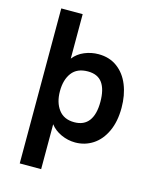

<svg xmlns="http://www.w3.org/2000/svg" viewBox="-131 -785 873 1078"><g transform="rotate(15 306.0 -246.5)"><path d="M89 -697H213.5V-438.5Q238.5 -470.5 277.5 -486.8Q316.5 -503 358.5 -503Q422.5 -503 468 -469.2Q513.5 -435.5 537 -377Q560.5 -318.5 560.5 -245Q560.5 -165.5 533.8 -107.8Q507 -50 461 -20Q415 10 358.5 10Q316 10 276.5 -8Q237 -26 213.5 -57V204H89ZM324 -98.5Q380.5 -98.5 408.8 -136.5Q437 -174.5 437 -246.5Q437 -319 410 -356.5Q383 -394 326 -394Q263 -394 232.5 -353.5Q202 -313 202 -246.5Q202 -181 233 -139.8Q264 -98.5 324 -98.5Z"/></g></svg>

Font: HK Grotesk
Style: Bold
Weight: 700
Designer: Alfredo Marco Pradil
Foundry: Hanken Design Co.
Version: Version 3.001